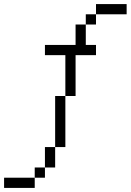

<svg xmlns="http://www.w3.org/2000/svg" viewBox="-20 -720 640 940"><path d="M200 -500V-450H300V-250H350V-450H450V-500H400V-600H350V-500ZM0 200H150V150H0ZM150 150H200V100H150ZM200 100H250V0H200ZM250 0H300V-250H250ZM400 -600H450V-650H400ZM450 -650H600V-700H450Z"/></svg>

Font: LS-VG5000 Light Shifted
Style: Regular
Weight: 400
Designer: Justin Bihan, 2021
Foundry: Justin Bihan, 2021
Version: Version 1.000;Glyphs 3.1.2 (3151)